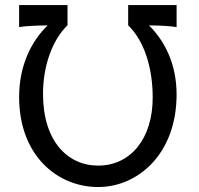

<svg xmlns="http://www.w3.org/2000/svg" viewBox="-20 -733 792 765"><path d="M683.6 -712.9H490.7V-632.3C555.7 -568.8 588.4 -461.9 588.4 -344.2C588.4 -180.7 500.5 -73.2 371.1 -73.2C249 -73.2 151.4 -170.9 151.4 -358.9C151.4 -470.2 188 -573.2 249 -632.3V-712.9H56.2V-625C83 -629.4 118.7 -631.3 169.9 -631.8C104.5 -568.8 56.2 -471.2 56.2 -346.7C56.2 -112.8 209 12.2 371.1 12.2C531.7 12.2 683.6 -122.1 683.6 -356.4C683.6 -477.1 637.2 -568.8 573.7 -631.8C622.6 -631.3 657.2 -629.4 683.6 -625Z"/></svg>

Font: Andika
Style: Regular
Weight: 400
Designer: Victor Gaultney, Annie Olsen, Julie Remington, Don Collingsworth, Eric Hays
Foundry: SIL International
Version: Version 1.000